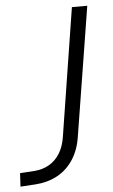

<svg xmlns="http://www.w3.org/2000/svg" viewBox="-86 -741 460 784"><g transform="rotate(-5 144.0 -349.0)"><path d="M-34 7 -31 -48 30 -52Q64 -55 90 -70.5Q116 -86 133 -113.5Q150 -141 156 -180L239 -705H302L217 -176Q209 -123 184 -84Q159 -45 120 -23Q81 -1 29 3Z"/></g></svg>

Font: Nunito Sans 10pt SemiCondensed Light
Style: Italic
Weight: 300
Width: 4
Italic angle: -9°
Designer: Vernon Adams
Foundry: Vernon Adams
Version: Version 3.101;gftools[0.9.27]